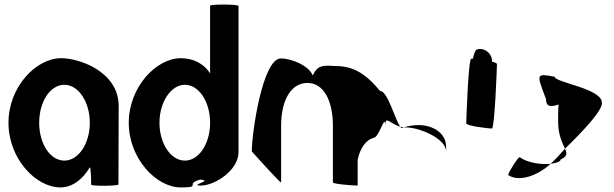

<svg xmlns="http://www.w3.org/2000/svg" viewBox="-20 -810 2679 838"><path d="M17 -274C17 -118 136 8 244 8C296 8 342 -28 372 -80C378 -76 378 -4 378 -4C378 3 497 2 497 -5L498 -347C498 -500 320 -558 244 -556C136 -554 17 -430 17 -274ZM151 -274C151 -366 199 -440 261 -440C322 -440 372 -366 372 -274C372 -184 323 -109 261 -109C198 -109 151 -184 151 -274Z M542 -274C542 -118 662 8 769 8C865 8 783 -6 853 -26C915 -23 802 0 856 0C917 0 1021 -66 1021 -146V-784C1021 -792 897 -792 897 -785V-490C870 -532 824 -556 769 -556C662 -556 542 -430 542 -274ZM676 -274C676 -366 727 -440 787 -440C848 -440 897 -366 897 -274C897 -184 849 -109 787 -109C725 -109 676 -184 676 -274Z M1079 -149C1079 -149 1207 -6 1207 -14V-261C1207 -376 1252 -448 1322 -448C1393 -448 1433 -370 1433 -261V-14C1433 -6 1530 0 1541 0V-112C1551 -164 1579 -200 1609 -208C1636 -208 1661 -320 1661 -261C1661 -309 1683 -269 1727 -257C1703 -290 1672 -413 1639 -413C1571 -494 1519 -522 1439 -522C1390 -525 1366 -526 1345 -481C1326 -526 1249 -555 1206 -555C1126 -555 1079 -230 1079 -149ZM1727 -257C1729 -254 1731 -252 1733 -251L1742 -254ZM1742 -254H1751C1811 -254 1927 -205 1927 -149V-170C1927 -228 1871 -264 1807 -264C1786 -264 1763 -261 1742 -254Z M2015 -272C2015 -260 2114 -249 2127 -249C2139 -249 2149 -518 2149 -530C2149 -534 2140 -538 2127 -541C2128 -548 2127 -556 2123 -564C2113 -588 2085 -602 2062 -594C2056 -594 2049 -578 2044 -554H2037C2024 -554 2015 -284 2015 -272Z M2198 -46C2245 -14 2327 -43 2383 -95C2346 -91 2284 -98 2248 -124C2240 -124 2198 -56 2198 -46ZM2363 -378C2363 -340 2388 -344 2418 -354C2416 -333 2416 -306 2416 -279C2416 -218 2436 -184 2446 -161C2526 -239 2611 -329 2607 -362C2607 -424 2401 -450 2401 -475C2320 -490 2320 -490 2363 -378ZM2383 -95C2408 -98 2427 -105 2427 -114C2457 -128 2455 -140 2446 -161C2425 -137 2404 -114 2383 -95Z"/></svg>

Font: Ampere
Style: SuCnd
Weight: 400
Version: Version 1